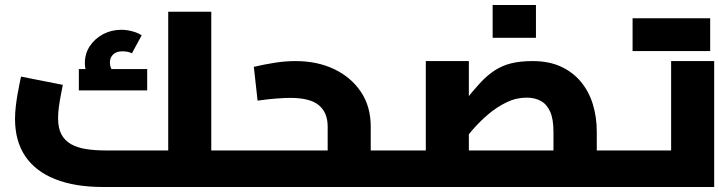

<svg xmlns="http://www.w3.org/2000/svg" viewBox="-20 -747 2873 767"><path d="M824 0V-146H927V0ZM391 0Q279 0 200 -31.5Q121 -63 80.5 -123.5Q40 -184 40 -272Q40 -296 43 -321.5Q46 -347 50 -370.5Q54 -394 58 -412.5Q62 -431 64 -441L231 -408Q228 -393 223.5 -370Q219 -347 215.5 -322Q212 -297 212 -275Q212 -235 225.5 -210Q239 -185 264 -171Q289 -157 324 -151.5Q359 -146 402 -146H759L652 -57V-700H824V0ZM927 0V-146Q933 -146 936.5 -141Q940 -136 942.5 -126.5Q945 -117 946 -103.5Q947 -90 947 -73Q947 -56 946 -42.5Q945 -29 942.5 -19.5Q940 -10 936.5 -5Q933 0 927 0ZM362 -399Q341 -424 330 -446.5Q319 -469 319 -495Q319 -533 339 -563Q359 -593 392 -610.5Q425 -628 465 -628Q486 -628 508.5 -622Q531 -616 546 -606L507 -534Q497 -539 487.5 -540.5Q478 -542 469 -542Q445 -542 432 -529.5Q419 -517 419 -497Q419 -485 423.5 -474.5Q428 -464 438 -453ZM295 -386V-471H568V-386Z M1461 0V-146H1565V0ZM927 0V-146H1349L1289 -100V-241Q1289 -297 1254 -326.5Q1219 -356 1139 -356Q1119 -356 1085 -353.5Q1051 -351 1009 -345L994 -480Q1037 -490 1078.5 -496.5Q1120 -503 1161 -503Q1247 -503 1314.5 -471Q1382 -439 1421.5 -380.5Q1461 -322 1461 -241V0ZM927 0Q922 0 918 -5Q914 -10 912 -19.5Q910 -29 908.5 -42.5Q907 -56 907 -73Q907 -96 909 -112Q911 -128 915.5 -137Q920 -146 927 -146ZM1565 0V-146Q1570 -146 1574 -141Q1578 -136 1580 -126.5Q1582 -117 1583.5 -103.5Q1585 -90 1585 -73Q1585 -56 1583.5 -42.5Q1582 -29 1580 -19.5Q1578 -10 1574 -5Q1570 0 1565 0Z M2364 0V-146H2467V0ZM1565 0V-146H2332L2191 -27V-220Q2191 -272 2177.5 -301.5Q2164 -331 2140 -344Q2116 -357 2084 -357Q2042 -357 2003 -338Q1964 -319 1930 -290Q1896 -261 1867.5 -228Q1839 -195 1818 -166.5Q1797 -138 1783 -122L1750 -235Q1798 -294 1833 -338.5Q1868 -383 1897 -414.5Q1926 -446 1956 -465.5Q1986 -485 2022 -494Q2058 -503 2108 -503Q2172 -503 2219.5 -481.5Q2267 -460 2299.5 -421.5Q2332 -383 2348 -331.5Q2364 -280 2364 -220V0ZM1681 -146V-503H1853V-146ZM1565 0Q1560 0 1556 -5Q1552 -10 1550 -19.5Q1548 -29 1546.5 -42.5Q1545 -56 1545 -73Q1545 -96 1547 -112Q1549 -128 1553.5 -137Q1558 -146 1565 -146ZM2467 0V-146Q2472 -146 2476 -141Q2480 -136 2482 -126.5Q2484 -117 2485.5 -103.5Q2487 -90 2487 -73Q2487 -56 2485.5 -42.5Q2484 -29 2482 -19.5Q2480 -10 2476 -5Q2472 0 2467 0ZM1948 -596V-727H2121V-596Z M2467 0V-146H2768L2661 -57V-503H2833V0ZM2467 0Q2462 0 2458 -5Q2454 -10 2452 -19.5Q2450 -29 2448.5 -42.5Q2447 -56 2447 -73Q2447 -96 2449 -112Q2451 -128 2455.5 -137Q2460 -146 2467 -146ZM2507 -543V-674H2680V-543ZM2644 -543V-674H2817V-543Z"/></svg>

Font: Cairo Play Black
Style: Regular
Weight: 900
Version: Version 3.119